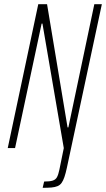

<svg xmlns="http://www.w3.org/2000/svg" viewBox="-20 -708 507 918"><path d="M184 190 191 160Q218 160 232 155.5Q246 151 252.5 139Q259 127 264 103L285 0L183 -595H179L52 0H17L163 -688H205L303 -99H307L431 -688H467L300 93Q294 121 288 138.5Q282 156 274.5 166.5Q267 177 255 182Q243 187 226 188.5Q209 190 184 190Z"/></svg>

Font: Saira Condensed Thin
Style: Italic
Weight: 250
Width: 3
Italic angle: -12°
Designer: Hector Gatti with collaboration of the Omnibus-Type team
Foundry: Omnibus-Type
Version: Version 1.101